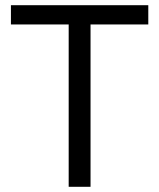

<svg xmlns="http://www.w3.org/2000/svg" viewBox="-20 -718 612 738"><path d="M550 -624H328V0H244V-624H22V-698H550Z"/></svg>

Font: Aneliza
Style: Regular
Weight: 400
Designer: Mike Abbink, Paul van der Laan, Pieter van Rosmalen
Foundry: Bold Monday
Version: Version 3.0